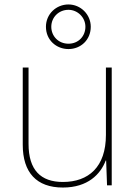

<svg xmlns="http://www.w3.org/2000/svg" viewBox="-20 -831 613 861"><path d="M287 -611C342 -611 387 -652 387 -711C387 -766 342 -811 287 -811C232 -811 186 -768 186 -711C186 -651 233 -611 287 -611ZM287 -635C242 -635 210 -669 210 -711C210 -753 243 -787 287 -787C328 -787 363 -753 363 -711C363 -669 332 -635 287 -635ZM481 -528H455V-226C455 -82 377 -15 262 -15C163 -15 108 -68 108 -186V-528H82V-182C82 -57 144 10 262 10C374 10 431 -50 454 -111H456L460 0H481Z"/></svg>

Font: Noto Sans Ethiopic Thin
Style: Regular
Weight: 100
Designer: Monotype Design Team
Foundry: Monotype Imaging Inc.
Version: Version 2.102